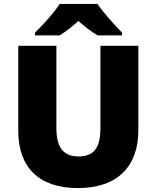

<svg xmlns="http://www.w3.org/2000/svg" viewBox="-20 -947 797 977"><path d="M476 -927H284C254 -881 196 -817 158 -781V-767H284C319 -789 344 -810 379 -840C414 -810 442 -787 477 -767H601V-781C567 -815 507 -881 476 -927ZM684 -284V-714H491V-296C491 -194 458 -151 379 -151C305 -151 267 -194 267 -295V-714H73V-280C73 -95 179 10 376 10C582 10 684 -104 684 -284Z"/></svg>

Font: Noto Sans Gurmukhi Black
Style: Regular
Weight: 900
Designer: Jelle Bosma - Monotype Design Team
Foundry: Monotype Imaging Inc.
Version: Version 2.004